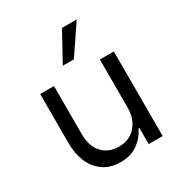

<svg xmlns="http://www.w3.org/2000/svg" viewBox="-183 -902 969 1036"><g transform="rotate(-30 301.0 -384.0)"><path d="M534 0H447V-100H441Q420 -54 376.5 -22.5Q333 9 270 9Q204 9 160 -23Q116 -55 95.5 -106Q75 -157 75 -217V-527H161V-228Q161 -151 200 -109.5Q239 -68 302 -68Q368 -68 407.5 -112.5Q447 -157 447 -228V-527H534ZM257 -598 355 -777H447L326 -598Z"/></g></svg>

Font: Be Vietnam
Style: Regular
Weight: 400
Designer: Gabriel Lam
Foundry: TypeRant
Version: Version 4.000